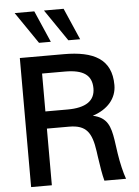

<svg xmlns="http://www.w3.org/2000/svg" viewBox="-63 -1022 775 1070"><g transform="rotate(-5 324.5 -487.0)"><path d="M311 -625C415 -625 461 -591 461 -518C461 -448 409 -413 307 -413H183V-625ZM307 -317C404 -317 433 -272 448 -167L452 -138C460 -81 468 -33 477 0H598C585 -36 572 -91 564 -144L553 -221C541 -297 525 -349 444 -366C528 -393 579 -451 579 -526C579 -672 479 -722 313 -722H67V0H183V-317ZM181 -797H247L170 -974H60ZM345 -797H411L334 -974H224Z"/></g></svg>

Font: Perun Medium
Style: Regular
Weight: 500
Foundry: Copyright (c) Stefan Peev, Context Ltd, 2016
Version: Version 1.089